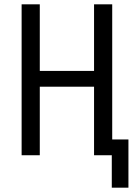

<svg xmlns="http://www.w3.org/2000/svg" viewBox="-20 -718 640 888"><path d="M497 0H415V-317H164V0H80V-698H164V-390H415V-698H499V-73H574V150H497Z"/></svg>

Font: PlemolJP35 Console
Style: Regular
Weight: 400
Version: v2.0.3; ttfautohint (v1.8.4.7-5d5b-dirty) -l 6 -r 45 -G 200 